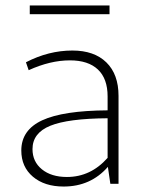

<svg xmlns="http://www.w3.org/2000/svg" viewBox="-20 -673 545 703"><path d="M89 -621V-653H381V-621ZM213 10Q143 10 100.5 -26Q58 -62 58 -122Q58 -197 134.5 -232.5Q211 -268 374 -269V-320Q374 -385 338.5 -418.5Q303 -452 236 -452Q164 -452 85 -416L75 -445Q158 -488 245 -488Q325 -488 369.5 -444.5Q414 -401 414 -322V0H384L375 -62Q312 10 213 10ZM99 -127Q99 -81 133.5 -53Q168 -25 225 -25Q312 -25 374 -95V-240Q229 -239 164 -212.5Q99 -186 99 -127Z"/></svg>

Font: Cantarell Light
Style: Regular
Weight: 300
Designer: Dave Crossland, Nikolaus Waxweiler, Florian Fecher, Jacques Le Bailly, Eben Sorkin, Alexei Vanyashin, Alexios Zavras, Em
Version: Version 0.303